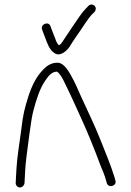

<svg xmlns="http://www.w3.org/2000/svg" viewBox="-20 -792 580 847"><path d="M383.5 -772C378.1 -772 373.7 -770 370.1 -766L357.5 -753C348.3 -743.7 338.3 -731 327.5 -715C303 -678.5 278.1 -642.8 254.8 -607C250.4 -599.7 245.8 -595 241.1 -593L240 -592C231.6 -600.9 227.6 -609.6 223.6 -622L206 -667L202.5 -677C193.8 -700.1 157.1 -684.8 165.7 -662L169.2 -652C171.5 -645.3 174.4 -637.7 178 -629C188.7 -600.4 197.5 -572.3 221.2 -557C246.6 -540.6 276.3 -569.4 287.8 -587C301.3 -610 316.7 -631.3 332.3 -654C346.8 -675.3 368 -708.9 384.1 -727L396.7 -739C400.3 -743 402.2 -747.7 402.5 -753C403 -763.6 394 -772 383.5 -772ZM88.2 15 91.2 -42C92 -57.3 94.2 -79.3 97.7 -108C104.1 -152.6 116.4 -264.1 126.8 -302C139.8 -350.6 154.6 -400.2 178.8 -435C191.3 -452.9 205.6 -476 231.9 -476C247.7 -463.7 256.6 -444.7 268.1 -421C288.9 -379.4 310.9 -329.5 331.9 -284C365.3 -211.8 396.4 -135.2 424.1 -60C433.2 -38.6 442.3 -17.6 447.8 4L451.2 16C458.9 40.1 497.6 27.5 488.8 4L485.5 -9C468.1 -66.1 446.8 -114.4 424.5 -171.5C397.8 -240 364.4 -306.4 334.5 -373C316.3 -415.1 296.7 -458.8 273.7 -490C261.2 -505.3 249.6 -513.7 239 -515C208.4 -517.8 186.7 -501.8 170.4 -485C140.3 -453.9 121.3 -415.9 105.2 -367C89 -314.8 81.8 -290.2 73.4 -217C64.9 -152.5 55.2 -98.4 52.2 -42L49.2 15C48.7 25.3 57.5 35 67.7 35C77.8 35 87.7 25.3 88.2 15Z"/></svg>

Font: Just Breathe
Style: Obl1
Weight: 400
Foundry: Cannot Into Space Fonts
Version: Version 0.72